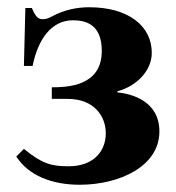

<svg xmlns="http://www.w3.org/2000/svg" viewBox="-20 -493 486 530"><path d="M46 -311H70C85 -386 123 -437 181 -437C218 -437 261 -425 261 -352C261 -314 246 -291 229 -278C205 -260 175 -252 123 -252V-220H167C238 -220 272 -174 272 -125C272 -79 242 -34 169 -34C122 -34 96 -41 46 -82L25 -61C59 -8 124 17 200 17C310 17 420 -34 420 -130C420 -214 344 -234 304 -238V-241C357 -255 399 -298 399 -347C399 -421 335 -473 226 -473C193 -473 158 -466 126 -449C115 -443 108 -440 98 -440C85 -440 78 -447 68 -471H50Z"/></svg>

Font: XITS
Style: Bold
Weight: 700
Designer: MicroPress Inc., with final additions and corrections provided by Coen Hoffman, Elsevier (retired)
Version: Version 1.302